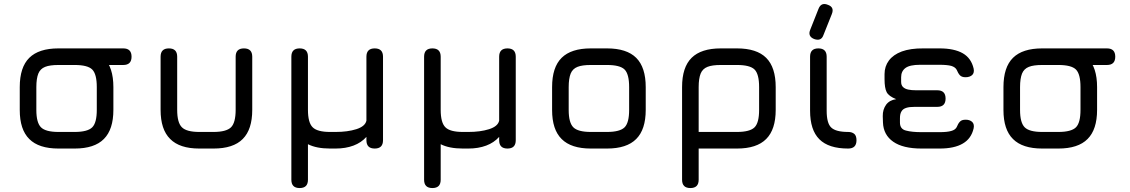

<svg xmlns="http://www.w3.org/2000/svg" viewBox="-20 -752 5719 972"><path d="M604 -423C604 -423 604 -423 604 -423C632 -423 646 -437 646 -465C646 -465 646 -465 646 -465C646 -493 632 -507 604 -507C604 -507 276 -507 276 -507C276 -507 276 -507 276 -507C248 -507 234 -493 234 -465C234 -465 234 -465 234 -465C234 -437 248 -423 276 -423C276 -423 604 -423 604 -423ZM358 0C358 0 358 0 358 0C424.5 0 474 -16 506 -48.5C538 -80.5 554 -129.5 554 -196C554 -196 554 -311 554 -311C554 -311 554 -311 554 -311C554 -377.5 538 -427 506 -459C474 -491 424.5 -507 358 -507C358 -507 276 -507 276 -507C276 -507 276 -507 276 -507C209.5 -507 160.5 -491 128.5 -459.5C96 -427.5 80 -378 80 -311C80 -311 80 -195 80 -195C80 -195 80 -195 80 -195C80 -129 96 -80 128.5 -48C160.5 -16 209.5 0 276 0C276 0 358 0 358 0ZM164 -311C164 -311 164 -311 164 -311C164 -340.5 167.5 -363 174 -379.5C180.5 -395.5 192 -407 208.5 -413.5C224.5 -420 247 -423 276 -423C276 -423 358 -423 358 -423C358 -423 358 -423 358 -423C401.5 -423 431.5 -415.5 447 -400C462.5 -384.5 470 -354.5 470 -311C470 -311 470 -196 470 -196C470 -196 470 -196 470 -196C470 -152.5 462.5 -123 447 -107.5C431.5 -92 401.5 -84 358 -84C358 -84 276 -84 276 -84C276 -84 276 -84 276 -84C232.5 -84 203 -92 187.5 -107.5C172 -123 164 -152 164 -195C164 -195 164 -311 164 -311Z M793 -196C793 -129.5 809 -80.5 841.5 -48.5C873.5 -16 922.5 0 989 0C989 0 1061 0 1061 0C1061 0 1061 0 1061 0C1127.5 0 1177 -16 1209 -48.5C1241 -80.5 1257 -129.5 1257 -196C1257 -196 1257 -465 1257 -465C1257 -465 1257 -465 1257 -465C1257 -493 1243 -507 1215 -507C1215 -507 1215 -507 1215 -507C1187 -507 1173 -493 1173 -465C1173 -465 1173 -196 1173 -196C1173 -196 1173 -196 1173 -196C1173 -152.5 1165 -123 1149.5 -107.5C1133.5 -92 1104 -84 1061 -84C1061 -84 989 -84 989 -84C989 -84 989 -84 989 -84C946 -84 916.5 -92 901 -107.5C885 -123 877 -152.5 877 -196C877 -196 877 -465 877 -465C877 -465 877 -465 877 -465C877 -493 863 -507 835 -507C835 -507 835 -507 835 -507C807 -507 793 -493 793 -465C793 -465 793 -196 793 -196C793 -196 793 -196 793 -196Z M1455 158C1455 186 1469 200 1497 200C1497 200 1497 200 1497 200C1525 200 1539 186 1539 158C1539 158 1539 -22 1539 -22C1539 -22 1539 -22 1539 -22C1567.5 -7.5 1604.5 0 1651 0C1651 0 1679 0 1679 0C1679 0 1679 0 1679 0C1713 0 1743 -5 1769.5 -15C1796 -25 1817.5 -39.5 1835 -59C1835 -59 1835 -42 1835 -42C1835 -42 1835 -42 1835 -42C1835 -14 1849 0 1877 0C1877 0 1877 0 1877 0C1905 0 1919 -14 1919 -42C1919 -42 1919 -465 1919 -465C1919 -465 1919 -465 1919 -465C1919 -493 1905 -507 1877 -507C1877 -507 1877 -507 1877 -507C1849 -507 1835 -493 1835 -465C1835 -465 1835 -141 1835 -141C1835 -141 1835 -141 1835 -141C1830.5 -121.5 1813.5 -107.5 1784 -98C1754 -88.5 1719 -84 1679 -84C1679 -84 1651 -84 1651 -84C1651 -84 1651 -84 1651 -84C1608 -84 1578.5 -92 1563 -107.5C1547 -123 1539 -152.5 1539 -196C1539 -196 1539 -465 1539 -465C1539 -465 1539 -465 1539 -465C1539 -493 1525 -507 1497 -507C1497 -507 1497 -507 1497 -507C1469 -507 1455 -493 1455 -465C1455 -465 1455 158 1455 158C1455 158 1455 158 1455 158Z M2127 158C2127 186 2141 200 2169 200C2169 200 2169 200 2169 200C2197 200 2211 186 2211 158C2211 158 2211 -22 2211 -22C2211 -22 2211 -22 2211 -22C2239.5 -7.5 2276.5 0 2323 0C2323 0 2351 0 2351 0C2351 0 2351 0 2351 0C2385 0 2415 -5 2441.5 -15C2468 -25 2489.5 -39.5 2507 -59C2507 -59 2507 -42 2507 -42C2507 -42 2507 -42 2507 -42C2507 -14 2521 0 2549 0C2549 0 2549 0 2549 0C2577 0 2591 -14 2591 -42C2591 -42 2591 -465 2591 -465C2591 -465 2591 -465 2591 -465C2591 -493 2577 -507 2549 -507C2549 -507 2549 -507 2549 -507C2521 -507 2507 -493 2507 -465C2507 -465 2507 -141 2507 -141C2507 -141 2507 -141 2507 -141C2502.5 -121.5 2485.5 -107.5 2456 -98C2426 -88.5 2391 -84 2351 -84C2351 -84 2323 -84 2323 -84C2323 -84 2323 -84 2323 -84C2280 -84 2250.5 -92 2235 -107.5C2219 -123 2211 -152.5 2211 -196C2211 -196 2211 -465 2211 -465C2211 -465 2211 -465 2211 -465C2211 -493 2197 -507 2169 -507C2169 -507 2169 -507 2169 -507C2141 -507 2127 -493 2127 -465C2127 -465 2127 158 2127 158C2127 158 2127 158 2127 158Z M3053 0C3053 0 3053 0 3053 0C3119.5 0 3169 -16 3201 -48.5C3233 -80.5 3249 -129.5 3249 -196C3249 -196 3249 -311 3249 -311C3249 -311 3249 -311 3249 -311C3249 -377.5 3233 -427 3201 -459C3169 -491 3119.5 -507 3053 -507C3053 -507 2971 -507 2971 -507C2971 -507 2971 -507 2971 -507C2904.5 -507 2855.5 -491 2823.5 -459.5C2791 -427.5 2775 -378 2775 -311C2775 -311 2775 -195 2775 -195C2775 -195 2775 -195 2775 -195C2775 -129 2791 -80 2823.5 -48C2855.5 -16 2904.5 0 2971 0C2971 0 3053 0 3053 0ZM2859 -311C2859 -311 2859 -311 2859 -311C2859 -340.5 2862.5 -363 2869 -379.5C2875.5 -395.5 2887 -407 2903.5 -413.5C2919.5 -420 2942 -423 2971 -423C2971 -423 3053 -423 3053 -423C3053 -423 3053 -423 3053 -423C3096.5 -423 3126.5 -415.5 3142 -400C3157.5 -384.5 3165 -354.5 3165 -311C3165 -311 3165 -196 3165 -196C3165 -196 3165 -196 3165 -196C3165 -152.5 3157.5 -123 3142 -107.5C3126.5 -92 3096.5 -84 3053 -84C3053 -84 2971 -84 2971 -84C2971 -84 2971 -84 2971 -84C2927.5 -84 2898 -92 2882.5 -107.5C2867 -123 2859 -152 2859 -195C2859 -195 2859 -311 2859 -311Z M3433 158C3433 186 3447 200 3475 200C3475 200 3475 200 3475 200C3503 200 3517 186 3517 158C3517 158 3517 0 3517 0C3517 0 3711 0 3711 0C3711 0 3711 0 3711 0C3777.5 0 3827 -16 3859 -48.5C3891 -80.5 3907 -129.5 3907 -196C3907 -196 3907 -311 3907 -311C3907 -311 3907 -311 3907 -311C3907 -377.5 3891 -427 3859 -459C3827 -491 3777.5 -507 3711 -507C3711 -507 3629 -507 3629 -507C3629 -507 3629 -507 3629 -507C3562.5 -507 3513.5 -491 3481.5 -459.5C3449 -427.5 3433 -378 3433 -311C3433 -311 3433 158 3433 158C3433 158 3433 158 3433 158ZM3517 -311C3517 -311 3517 -311 3517 -311C3517 -340.5 3520.5 -363 3527 -379.5C3533.5 -395.5 3545 -407 3561.5 -413.5C3577.5 -420 3600 -423 3629 -423C3629 -423 3711 -423 3711 -423C3711 -423 3711 -423 3711 -423C3754.5 -423 3784.5 -415.5 3800 -400C3815.5 -384.5 3823 -354.5 3823 -311C3823 -311 3823 -196 3823 -196C3823 -196 3823 -196 3823 -196C3823 -152.5 3815.5 -123 3800 -107.5C3784.5 -92 3754.5 -84 3711 -84C3711 -84 3517 -84 3517 -84C3517 -84 3517 -311 3517 -311Z M4101.5 -554.5C4125 -546 4141 -552.5 4148.5 -574C4148.5 -574 4191 -680.5 4191 -680.5C4191 -680.5 4191 -680.5 4191 -680.5C4200.5 -704 4194 -719.5 4171.5 -727.5C4171.5 -727.5 4171.5 -727.5 4171.5 -727.5C4149 -737 4133 -730.5 4124 -708C4124 -708 4082 -602 4082 -602C4082 -602 4082 -602 4082 -602C4072.5 -579.5 4079 -563.5 4101.5 -554.5C4101.5 -554.5 4101.5 -554.5 4101.5 -554.5ZM4274 0C4302 0 4316 -14 4316 -42C4316 -42 4316 -42 4316 -42C4316 -56.5 4312.5 -67.5 4305 -74C4297.5 -80.5 4287 -84 4274 -84C4274 -84 4274 -84 4274 -84C4232 -84 4203.5 -91.5 4188 -106.5C4172.5 -121 4165 -149.5 4165 -192C4165 -192 4165 -465 4165 -465C4165 -465 4165 -465 4165 -465C4165 -493 4151 -507 4123 -507C4123 -507 4123 -507 4123 -507C4095 -507 4081 -493 4081 -465C4081 -465 4081 -192 4081 -192C4081 -192 4081 -192 4081 -192C4081 -126.5 4096.5 -78.5 4128 -47C4159.5 -15.5 4208 0 4274 0C4274 0 4274 0 4274 0Z M4737 0C4737 0 4737 0 4737 0C4786.5 0 4826 -8.5 4854.5 -25.5C4883 -42 4901 -67.5 4909 -102C4909 -102 4909 -102 4909 -102C4912 -116 4909.5 -127 4902 -134.5C4894 -142 4883 -146 4869 -146C4869 -146 4869 -146 4869 -146C4855.5 -146 4846 -143 4840 -136.5C4833.5 -130 4828 -120.5 4823 -108C4823 -108 4823 -108 4823 -108C4818 -99 4809 -92.5 4795.5 -89C4782 -85 4762.5 -83 4737 -83C4737 -83 4645 -83 4645 -83C4645 -83 4645 -83 4645 -83C4613 -83 4587 -85.5 4566.5 -91C4546 -96 4536 -109.5 4536 -132C4536 -132 4536 -153 4536 -153C4536 -153 4536 -153 4536 -153C4536 -168.5 4538.5 -180 4544 -188.5C4549 -197 4557 -202.5 4568 -206C4578.5 -209.5 4592.5 -211 4610 -211C4610 -211 4725 -211 4725 -211C4725 -211 4725 -211 4725 -211C4753 -211 4767 -225 4767 -253C4767 -253 4767 -253 4767 -253C4767 -281 4753 -295 4725 -295C4725 -295 4618 -295 4618 -295C4618 -295 4618 -295 4618 -295C4602.5 -295 4589.5 -296 4578 -298.5C4566.5 -301 4558 -305 4551.5 -311.5C4545 -317.5 4542 -326.5 4542 -338C4542 -338 4542 -361 4542 -361C4542 -361 4542 -361 4542 -361C4542 -381 4549 -396.5 4563.5 -407.5C4578 -418.5 4602.5 -424 4638 -424C4638 -424 4737 -424 4737 -424C4737 -424 4737 -424 4737 -424C4762.5 -424 4782 -422 4795.5 -418.5C4809 -414.5 4818 -408 4823 -399C4823 -399 4823 -399 4823 -399C4828 -387 4833.5 -377.5 4839.5 -371C4845.5 -364.5 4855 -361 4868 -361C4868 -361 4868 -361 4868 -361C4882.5 -361 4894 -365 4902 -372.5C4909.5 -380 4912 -391 4909 -405C4909 -405 4909 -405 4909 -405C4901 -439.5 4883 -465.5 4854.5 -482C4826 -498.5 4786.5 -507 4737 -507C4737 -507 4655 -507 4655 -507C4655 -507 4655 -507 4655 -507C4611 -507.5 4574.5 -502 4545.5 -491.5C4516 -480.5 4494.5 -465 4480 -445.5C4465.5 -426 4458 -403 4458 -377C4458 -377 4458 -351 4458 -351C4458 -351 4458 -351 4458 -351C4458 -321.5 4461.5 -300 4468.5 -286C4475.5 -272 4491.5 -260 4517 -250C4517 -250 4517 -250 4517 -250C4494.5 -247 4477.5 -237.5 4466 -222C4454.5 -206 4448.5 -186.5 4449 -164C4449 -164 4450 -132 4450 -132C4450 -132 4450 -132 4450 -132C4451.5 -90 4469 -57.5 4502 -34.5C4535 -11.5 4582.5 0 4645 0C4645 0 4737 0 4737 0Z M5584 -423C5584 -423 5584 -423 5584 -423C5612 -423 5626 -437 5626 -465C5626 -465 5626 -465 5626 -465C5626 -493 5612 -507 5584 -507C5584 -507 5256 -507 5256 -507C5256 -507 5256 -507 5256 -507C5228 -507 5214 -493 5214 -465C5214 -465 5214 -465 5214 -465C5214 -437 5228 -423 5256 -423C5256 -423 5584 -423 5584 -423ZM5338 0C5338 0 5338 0 5338 0C5404.5 0 5454 -16 5486 -48.5C5518 -80.5 5534 -129.5 5534 -196C5534 -196 5534 -311 5534 -311C5534 -311 5534 -311 5534 -311C5534 -377.5 5518 -427 5486 -459C5454 -491 5404.5 -507 5338 -507C5338 -507 5256 -507 5256 -507C5256 -507 5256 -507 5256 -507C5189.5 -507 5140.5 -491 5108.5 -459.5C5076 -427.5 5060 -378 5060 -311C5060 -311 5060 -195 5060 -195C5060 -195 5060 -195 5060 -195C5060 -129 5076 -80 5108.5 -48C5140.5 -16 5189.5 0 5256 0C5256 0 5338 0 5338 0ZM5144 -311C5144 -311 5144 -311 5144 -311C5144 -340.5 5147.5 -363 5154 -379.5C5160.5 -395.5 5172 -407 5188.5 -413.5C5204.5 -420 5227 -423 5256 -423C5256 -423 5338 -423 5338 -423C5338 -423 5338 -423 5338 -423C5381.5 -423 5411.5 -415.5 5427 -400C5442.5 -384.5 5450 -354.5 5450 -311C5450 -311 5450 -196 5450 -196C5450 -196 5450 -196 5450 -196C5450 -152.5 5442.5 -123 5427 -107.5C5411.5 -92 5381.5 -84 5338 -84C5338 -84 5256 -84 5256 -84C5256 -84 5256 -84 5256 -84C5212.5 -84 5183 -92 5167.5 -107.5C5152 -123 5144 -152 5144 -195C5144 -195 5144 -311 5144 -311Z"/></svg>

Font: Jura-Fortis-Bold
Style: Bold
Weight: 500
Designer: Daniel Johnson, Alexei Vanyashin, Mirko Velimirovic
Foundry: Daniel Johnson
Version: ""